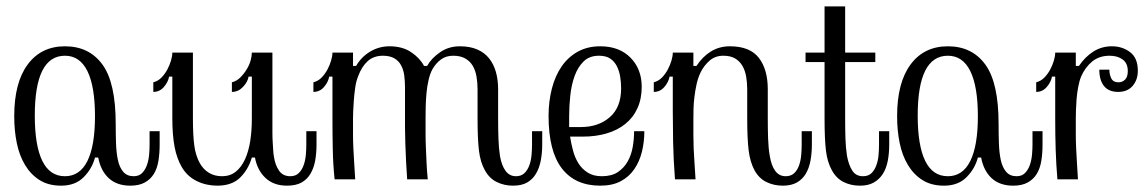

<svg xmlns="http://www.w3.org/2000/svg" viewBox="-20 -566 3611 606"><path d="M185.1 -419.9Q261.2 -419.9 303.2 -362.5Q345.2 -305.2 345.2 -174.8Q345.2 -143.1 346.2 -113.5Q347.2 -84 352.1 -61Q356.9 -38.1 368.9 -23.9Q380.9 -9.8 401.9 -9.8Q418.9 -9.8 429 -20.3Q439 -30.8 444.1 -45.9Q449.2 -61 450.7 -78.1Q452.1 -95.2 452.1 -108.9V-151.9H483.9V-109.9Q483.9 -82 480 -58.1Q476.1 -34.2 465.6 -17.1Q455.1 0 437 10Q418.9 20 391.1 20Q349.1 20 323.5 -3.4Q297.9 -26.9 290 -68.8H279.8Q271 -34.2 244.4 -7.1Q217.8 20 172.9 20Q132.8 20 105 2.4Q77.1 -15.1 59.1 -45.2Q41 -75.2 33 -114.5Q24.9 -153.8 24.9 -199.2Q24.9 -305.2 67.4 -362.5Q109.9 -419.9 185.1 -419.9ZM185.1 -390.1Q89.8 -390.1 89.8 -201.2Q89.8 -106.9 113.5 -58.3Q137.2 -9.8 185.1 -9.8Q231.9 -9.8 255.9 -57.9Q279.8 -106 279.8 -199.2Q279.8 -293 255.9 -341.6Q231.9 -390.1 185.1 -390.1Z M839.8 -192.9Q839.8 -167 839.8 -148.4Q839.8 -129.9 840.8 -116Q841.8 -102.1 842.3 -91.6Q842.8 -81.1 844.7 -70.8Q848.6 -44.9 860.8 -27.3Q873 -9.8 896 -9.8Q913.1 -9.8 923.1 -19.8Q933.1 -29.8 938.5 -44.9Q943.8 -60.1 945.3 -77.1Q946.8 -94.2 946.8 -108.9V-151.9H979V-109.9Q979 -83 974.9 -59.6Q970.7 -36.1 960.2 -18.1Q949.7 0 931.9 10Q914.1 20 885.7 20Q843.8 20 817.9 -4.4Q792 -28.8 784.7 -68.8H774.9Q763.7 -30.8 737.8 -5.4Q711.9 20 666 20Q630.9 20 601.3 5.6Q571.8 -8.8 554.7 -37.1Q538.1 -64.9 531 -102.5Q523.9 -140.1 523.9 -192.9V-324.2H513.7Q510.7 -307.1 497.3 -291.5Q483.9 -275.9 463.9 -275.9V-306.2Q479 -310.1 490 -321.5Q501 -333 508.3 -346.9Q515.6 -360.8 519.8 -375Q523.9 -389.2 523.9 -399.9H588.9V-192.9Q588.9 -138.2 593.3 -106.2Q597.7 -74.2 610.8 -50.8Q622.1 -30.8 639.9 -20.3Q657.7 -9.8 680.7 -9.8Q706.1 -9.8 723.9 -23.9Q741.7 -38.1 753.2 -63Q764.6 -87.9 769.8 -120.8Q774.9 -153.8 774.9 -192.9V-324.2H764.6Q761.7 -307.1 746.8 -291.5Q731.9 -275.9 711.9 -275.9V-306.2Q727.1 -310.1 738.5 -321.5Q750 -333 758.5 -346.9Q767.1 -360.8 771 -375Q774.9 -389.2 774.9 -399.9H839.8Z M1410.2 -390.1Q1388.2 -390.1 1372.3 -378.7Q1356.4 -367.2 1345.2 -348.1Q1337.4 -334 1332.8 -314Q1328.1 -293.9 1326.2 -272.9Q1324.2 -252 1323.7 -231.9Q1323.2 -211.9 1323.2 -196.8Q1323.2 -167 1323.2 -144Q1323.2 -121.1 1324.2 -99.6Q1325.2 -78.1 1326.2 -54.4Q1327.1 -30.8 1330.1 0H1265.1Q1263.2 -25.9 1261.7 -55.9Q1260.3 -85.9 1259.3 -113.5Q1258.3 -141.1 1258.3 -162.1Q1258.3 -183.1 1258.3 -191.9V-289.1Q1258.3 -310.1 1255.9 -328.1Q1253.4 -346.2 1245.8 -360.1Q1238.3 -374 1224.4 -382.1Q1210.4 -390.1 1188.5 -390.1Q1159.2 -390.1 1140.1 -372.6Q1121.1 -355 1110.4 -325.2Q1104 -310.1 1101.1 -289.1Q1098.1 -268.1 1096.7 -248.5Q1095.2 -229 1094.7 -213.6Q1094.2 -198.2 1094.2 -192.9Q1094.2 -164.1 1094.2 -142.6Q1094.2 -121.1 1095.2 -100.1Q1096.2 -79.1 1097.7 -55.7Q1099.1 -32.2 1101.1 0H1036.1Q1031.2 -46.9 1030.3 -95.5Q1029.3 -144 1029.3 -192.9V-324.2H1019Q1016.1 -307.1 1002.7 -291.5Q989.3 -275.9 969.2 -275.9V-306.2Q984.4 -310.1 995.4 -321.5Q1006.3 -333 1013.7 -346.9Q1021 -360.8 1025.1 -375Q1029.3 -389.2 1029.3 -399.9H1094.2V-357.9H1104Q1120.1 -386.2 1148.2 -403.1Q1176.3 -419.9 1209.5 -419.9Q1250 -419.9 1277.6 -401.4Q1305.2 -382.8 1318.4 -357.9H1328.1Q1341.3 -381.8 1368.7 -400.9Q1396 -419.9 1431.2 -419.9Q1463.4 -419.9 1486.3 -409.9Q1509.3 -399.9 1523.7 -381.8Q1538.1 -363.8 1545.2 -338.9Q1552.2 -314 1552.2 -284.2V-192.9Q1552.2 -159.2 1553.2 -128.7Q1554.2 -98.1 1558.1 -73.2Q1563.5 -43 1575.9 -26.4Q1588.4 -9.8 1608.4 -9.8Q1625 -9.8 1635 -19.3Q1645 -28.8 1650.6 -43.9Q1656.2 -59.1 1657.7 -76.7Q1659.2 -94.2 1659.2 -108.9V-151.9H1691.4V-110.8Q1691.4 -83 1686.8 -59.1Q1682.1 -35.2 1671.6 -17.6Q1661.1 0 1643.8 10Q1626.5 20 1599.1 20Q1571.3 20 1547.9 8.5Q1524.4 -2.9 1510.3 -28.8Q1496.1 -54.2 1491.7 -90.6Q1487.3 -127 1487.3 -192.9V-284.2Q1487.3 -305.2 1483.9 -324.7Q1480.5 -344.2 1471.9 -358.6Q1463.4 -373 1448.2 -381.6Q1433.1 -390.1 1410.2 -390.1Z M1711.4 -200.2Q1711.4 -246.1 1721.9 -286.6Q1732.4 -327.1 1752.9 -356.7Q1773.4 -386.2 1804 -403.1Q1834.5 -419.9 1874.5 -419.9Q1934.6 -419.9 1970 -384Q2005.4 -348.1 2005.4 -292Q2005.4 -253.9 1991.9 -224.4Q1978.5 -194.8 1953.6 -174.8Q1928.7 -154.8 1894.5 -144.8Q1860.4 -134.8 1819.3 -134.8H1779.3Q1782.7 -112.8 1788.6 -90.8Q1794.4 -68.8 1805.4 -51Q1816.4 -33.2 1834.5 -21.5Q1852.5 -9.8 1879.4 -9.8Q1910.6 -9.8 1930.2 -22.9Q1949.7 -36.1 1961.2 -56.6Q1972.7 -77.1 1977.1 -102.5Q1981.4 -127.9 1981.4 -151.9H2013.7Q2013.7 -118.2 2006.1 -87.2Q1998.5 -56.2 1981.9 -32Q1965.3 -7.8 1939 6.1Q1912.6 20 1874.5 20Q1795.4 20 1753.4 -34.4Q1711.4 -88.9 1711.4 -200.2ZM1776.4 -165H1813.5Q1868.7 -165 1904.5 -196Q1940.4 -227.1 1940.4 -287.1Q1940.4 -305.2 1937.5 -323.5Q1934.6 -341.8 1927 -356.9Q1919.4 -372.1 1906 -381.1Q1892.6 -390.1 1870.6 -390.1Q1840.3 -390.1 1822 -372.1Q1803.7 -354 1793.7 -326.4Q1783.7 -298.8 1780 -264.9Q1776.4 -231 1776.4 -200.2Z M2178.2 -357.9Q2197.3 -387.2 2223.9 -403.6Q2250.5 -419.9 2283.7 -419.9Q2346.7 -419.9 2375 -383.5Q2403.3 -347.2 2403.3 -284.2V-192.9Q2403.3 -159.2 2404.3 -128.7Q2405.3 -98.1 2409.7 -73.2Q2414.6 -43 2427 -26.4Q2439.5 -9.8 2459.5 -9.8Q2476.6 -9.8 2486.6 -19.3Q2496.6 -28.8 2502 -43.9Q2507.3 -59.1 2508.8 -76.7Q2510.3 -94.2 2510.3 -108.9V-151.9H2542.5V-110.8Q2542.5 -83 2538.1 -59.1Q2533.7 -35.2 2523.2 -17.6Q2512.7 0 2495.1 10Q2477.5 20 2450.7 20Q2422.4 20 2398.9 8.5Q2375.5 -2.9 2361.3 -28.8Q2347.7 -54.2 2343 -90.6Q2338.4 -127 2338.4 -192.9V-284.2Q2338.4 -305.2 2335 -324.7Q2331.5 -344.2 2323 -358.6Q2314.5 -373 2300 -381.6Q2285.6 -390.1 2262.7 -390.1Q2237.3 -390.1 2219.5 -374.5Q2201.7 -358.9 2190.4 -335.9Q2182.6 -318.8 2178.5 -299.8Q2174.3 -280.8 2171.9 -261Q2169.4 -241.2 2168.9 -222.2Q2168.5 -203.1 2168.5 -188Q2168.5 -159.2 2168.5 -138.2Q2168.5 -117.2 2169.4 -96.7Q2170.4 -76.2 2171.9 -53.5Q2173.3 -30.8 2175.3 0H2110.4Q2105.5 -64 2104.5 -117.9Q2103.5 -171.9 2103.5 -212.9V-324.2H2093.3Q2090.3 -307.1 2076.9 -291.5Q2063.5 -275.9 2043.5 -275.9V-306.2Q2058.6 -310.1 2069.6 -321.5Q2080.6 -333 2087.9 -346.9Q2095.2 -360.8 2099.4 -375Q2103.5 -389.2 2103.5 -399.9H2168.5V-357.9Z M2582.5 -370.1H2522.5V-399.9H2582.5V-545.9H2647.5V-399.9H2742.7V-370.1H2647.5V-192.9Q2647.5 -159.2 2648.4 -129.2Q2649.4 -99.1 2653.3 -74.2Q2658.7 -44.9 2670.2 -27.3Q2681.6 -9.8 2703.6 -9.8Q2720.7 -9.8 2730.5 -19.3Q2740.2 -28.8 2745.8 -43.9Q2751.5 -59.1 2752.9 -76.7Q2754.4 -94.2 2754.4 -108.9V-151.9H2786.6V-109.9Q2786.6 -82 2782 -58.1Q2777.3 -34.2 2766.4 -17.1Q2755.4 0 2738 10Q2720.7 20 2694.3 20Q2665.5 20 2642.6 8.5Q2619.6 -2.9 2605.5 -28.8Q2591.3 -54.2 2586.9 -90.6Q2582.5 -127 2582.5 -192.9Z M2971.7 -419.9Q3047.9 -419.9 3089.8 -362.5Q3131.8 -305.2 3131.8 -174.8Q3131.8 -143.1 3132.8 -113.5Q3133.8 -84 3138.7 -61Q3143.6 -38.1 3155.5 -23.9Q3167.5 -9.8 3188.5 -9.8Q3205.6 -9.8 3215.6 -20.3Q3225.6 -30.8 3230.7 -45.9Q3235.8 -61 3237.3 -78.1Q3238.8 -95.2 3238.8 -108.9V-151.9H3270.5V-109.9Q3270.5 -82 3266.6 -58.1Q3262.7 -34.2 3252.2 -17.1Q3241.7 0 3223.6 10Q3205.6 20 3177.7 20Q3135.7 20 3110.1 -3.4Q3084.5 -26.9 3076.7 -68.8H3066.4Q3057.6 -34.2 3031 -7.1Q3004.4 20 2959.5 20Q2919.4 20 2891.6 2.4Q2863.8 -15.1 2845.7 -45.2Q2827.6 -75.2 2819.6 -114.5Q2811.5 -153.8 2811.5 -199.2Q2811.5 -305.2 2854 -362.5Q2896.5 -419.9 2971.7 -419.9ZM2971.7 -390.1Q2876.5 -390.1 2876.5 -201.2Q2876.5 -106.9 2900.1 -58.3Q2923.8 -9.8 2971.7 -9.8Q3018.6 -9.8 3042.5 -57.9Q3066.4 -106 3066.4 -199.2Q3066.4 -293 3042.5 -341.6Q3018.6 -390.1 2971.7 -390.1Z M3375.5 -357.9H3385.3Q3405.3 -387.2 3431.4 -403.6Q3457.5 -419.9 3489.3 -419.9Q3522.5 -419.9 3546.9 -401.4Q3571.3 -382.8 3571.3 -342.8Q3571.3 -314 3554.9 -294.9Q3538.6 -275.9 3509.3 -275.9Q3479.5 -275.9 3464.6 -294.4Q3449.7 -313 3449.7 -346.2H3481.4Q3481.4 -331.1 3487.5 -318.6Q3493.7 -306.2 3510.3 -306.2Q3522.5 -306.2 3531 -314.7Q3539.6 -323.2 3539.6 -341.8Q3539.6 -366.2 3523.4 -378.2Q3507.3 -390.1 3482.4 -390.1Q3449.7 -390.1 3427.5 -372.1Q3405.3 -354 3392.6 -325.2Q3386.7 -311 3383.1 -291.5Q3379.4 -272 3377.9 -252.9Q3376.5 -233.9 3376 -218Q3375.5 -202.1 3375.5 -192.9Q3375.5 -164.1 3375.5 -142.6Q3375.5 -121.1 3376.5 -100.1Q3377.4 -79.1 3378.9 -55.7Q3380.4 -32.2 3382.3 0H3317.4Q3313.5 -46.9 3312 -93Q3310.5 -139.2 3310.5 -191.9V-324.2H3300.3Q3297.4 -307.1 3283.9 -291.5Q3270.5 -275.9 3250.5 -275.9V-306.2Q3265.6 -310.1 3276.6 -321.5Q3287.6 -333 3294.9 -346.9Q3302.2 -360.8 3306.4 -375Q3310.5 -389.2 3310.5 -399.9H3375.5Z"/></svg>

Font: Sevillana
Style: Regular
Weight: 400
Designer: Olga Umpeleva
Foundry: Brownfox
Version: Version 1.001